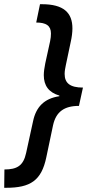

<svg xmlns="http://www.w3.org/2000/svg" viewBox="-71 -734 422 912"><path d="M-51 158H-42C73 158 126 124 149 13L181 -139C195 -203 234 -231 304 -231L323 -318C262 -318 236 -339 236 -383C236 -397 239 -411 242 -426L265 -535C270 -557 273 -580 273 -599C273 -674 231 -714 128 -714H119L101 -627C148 -627 171 -612 171 -575C171 -564 170 -552 167 -538L144 -433C140 -413 137 -393 137 -377C137 -328 160 -295 211 -280V-277C138 -266 100 -225 86 -158L53 -7C40 53 10 71 -50 71Z"/></svg>

Font: Noto Sans Display SemiCondensed Medium
Style: Italic
Weight: 500
Width: 4
Italic angle: -12°
Designer: Monotype Design Team
Foundry: Monotype Imaging Inc.
Version: Version 1.900